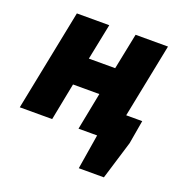

<svg xmlns="http://www.w3.org/2000/svg" viewBox="-122 -609 852 891"><g transform="rotate(20 304.0 -164.0)"><path d="M362 172 390 0H360L386 -134H564L544 -18L486 172ZM8 0 108 -500H268L232 -322H362L398 -500H558L458 0H298L334 -184H204L168 0Z"/></g></svg>

Font: Source Sans 3 Black
Style: Italic
Weight: 900
Italic angle: -11°
Designer: Paul D. Hunt
Foundry: Adobe
Version: Version 3.052;hotconv 1.1.0;makeotfexe 2.6.0